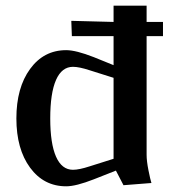

<svg xmlns="http://www.w3.org/2000/svg" viewBox="-20 -653 623 681"><path d="M382.8 -632.8H500V-575.2H558.1V-524.9H500V-104Q500 -82 506.6 -48.8Q513.2 -15.6 517.1 -3.9L418 3.9L391.1 -47.9L313 -17.1Q249.5 7.8 214.8 7.8Q135.3 7.8 86.7 -58.3Q38.1 -124.5 38.1 -232.9Q38.1 -341.8 86.7 -408.4Q135.3 -475.1 214.8 -475.1Q249.5 -475.1 313 -450.2L382.8 -421.9V-524.9H234.9L232.9 -579.1L382.8 -575.2ZM382.8 -89.8V-377L297.9 -403.8Q260.7 -416 238.8 -416Q199.2 -416 178.7 -369.4Q158.2 -322.8 158.2 -232.9Q158.2 -144 178.7 -97.4Q199.2 -50.8 238.8 -50.8Q260.7 -50.8 297.9 -63Z"/></svg>

Font: Resagokr
Style: Bold
Weight: 600
Designer: gluk
Foundry: gluk
Version: Version 0.95